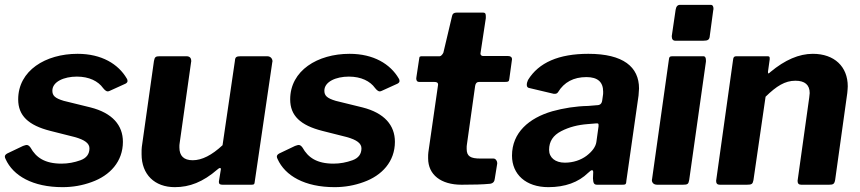

<svg xmlns="http://www.w3.org/2000/svg" viewBox="-21 -762 3549 792"><path d="M237 10C279 10 319 3 357 -11C433 -38 486 -96 486 -177C486 -245 443 -296 352 -319L242 -346C205 -357 195 -368 195 -388C195 -425 243 -446 296 -446C347 -446 384 -427 404 -399C411 -390 418 -385 423 -385C426 -385 429 -386 431 -387L497 -417C502 -420 505 -423 505 -428C505 -432 504 -435 502 -438C467 -498 398 -540 299 -540C167 -540 54 -471 54 -352C54 -285 96 -245 187 -222L286 -197C330 -185 348 -170 348 -150C348 -127 336 -110 311 -101C286 -92 260 -87 233 -87C164 -87 128 -112 105 -153C100 -160 95 -164 89 -164C87 -164 82 -163 74 -160L9 -129C2 -125 -1 -121 -1 -116C-1 -113 0 -110 2 -106C33 -37 114 10 237 10Z M700 10C761 10 816 -11 876 -63C880 -67 884 -69 887 -69C889 -69 890 -68 890 -65V-63L882 -14C882 -13 882 -11 882 -10C882 -3 887 0 897 0H1016C1027 0 1029 -2 1030 -14L1102 -504C1102 -506 1103 -508 1103 -509C1103 -519 1096 -530 1081 -530H973C954 -530 949 -527 948 -511L897 -163C853 -122 812 -101 774 -101C737 -101 719 -119 719 -154C719 -161 719 -167 720 -171L767 -504C767 -506 768 -508 768 -510C768 -521 763 -530 748 -530H638C621 -530 617 -527 614 -510L564 -156C563 -150 563 -140 563 -126C563 -42 617 10 700 10Z M1359 10C1401 10 1441 3 1479 -11C1555 -38 1608 -96 1608 -177C1608 -245 1565 -296 1474 -319L1364 -346C1327 -357 1317 -368 1317 -388C1317 -425 1365 -446 1418 -446C1469 -446 1506 -427 1526 -399C1533 -390 1540 -385 1545 -385C1548 -385 1551 -386 1553 -387L1619 -417C1624 -420 1627 -423 1627 -428C1627 -432 1626 -435 1624 -438C1589 -498 1520 -540 1421 -540C1289 -540 1176 -471 1176 -352C1176 -285 1218 -245 1309 -222L1408 -197C1452 -185 1470 -170 1470 -150C1470 -127 1458 -110 1433 -101C1408 -92 1382 -87 1355 -87C1286 -87 1250 -112 1227 -153C1222 -160 1217 -164 1211 -164C1209 -164 1204 -163 1196 -160L1131 -129C1124 -125 1121 -121 1121 -116C1121 -113 1122 -110 1124 -106C1155 -37 1236 10 1359 10Z M1883 0C1932 0 1971 -1 2001 -4C2013 -6 2019 -13 2020 -25L2030 -87C2030 -88 2030 -89 2030 -90C2030 -97 2024 -108 2015 -108H1961C1920 -108 1904 -117 1904 -148C1904 -156 1904 -162 1905 -166L1939 -408C1941 -419 1946 -424 1955 -424H2061C2076 -424 2079 -426 2080 -437L2091 -517C2091 -518 2091 -519 2091 -519C2091 -526 2085 -531 2074 -531H1971C1966 -531 1961 -535 1961 -540V-542L1983 -687C1983 -689 1983 -692 1983 -694C1983 -704 1982 -710 1971 -710H1863C1852 -710 1846 -706 1844 -697L1808 -545C1805 -538 1798 -530 1793 -530H1724C1711 -530 1709 -530 1708 -519L1697 -446C1697 -443 1696 -441 1696 -439C1696 -429 1700 -424 1708 -424H1770C1781 -424 1786 -421 1786 -414V-412L1746 -134C1745 -128 1745 -120 1745 -109C1745 -41 1798 0 1883 0Z M2405 -49C2412 -56 2418 -60 2421 -60C2424 -60 2426 -57 2426 -52L2425 -26C2426 -7 2429 0 2442 0H2545C2560 0 2562 -1 2563 -18L2613 -368C2614 -381 2615 -391 2615 -397C2615 -486 2550 -540 2406 -540C2284 -540 2201 -504 2157 -432C2154 -425 2152 -419 2152 -412C2152 -405 2155 -400 2162 -399L2259 -376C2261 -375 2264 -375 2268 -375C2273 -375 2278 -377 2281 -382C2306 -423 2345 -444 2398 -444C2444 -444 2467 -424 2467 -384C2467 -377 2467 -371 2466 -368L2463 -347C2461 -334 2454 -328 2441 -328L2405 -325C2354 -324 2304 -316 2257 -303C2161 -275 2091 -215 2091 -120C2091 -43 2148 10 2241 10C2310 10 2365 -10 2405 -49ZM2439 -176C2436 -157 2423 -138 2398 -119C2375 -102 2344 -91 2309 -91C2269 -91 2244 -112 2244 -144C2244 -179 2261 -204 2294 -221C2327 -238 2363 -247 2402 -250L2438 -253C2440 -253 2441 -253 2442 -253C2446 -253 2448 -252 2448 -247V-241Z M2921 -719C2922 -722 2922 -724 2922 -727C2922 -733 2920 -742 2911 -742H2784C2774 -742 2768 -735 2766 -722L2750 -613C2750 -600 2755 -594 2765 -594H2880C2899 -594 2906 -598 2907 -615ZM2891 -508C2891 -510 2891 -512 2891 -513C2891 -524 2888 -530 2880 -530H2753C2742 -530 2739 -527 2738 -515L2669 -25C2669 -23 2668 -21 2668 -19C2668 -10 2674 0 2690 0H2796C2816 0 2819 -3 2822 -20Z M3060 0C3080 0 3084 -3 3087 -19L3137 -363C3182 -407 3217 -429 3260 -429C3299 -429 3319 -412 3319 -378C3319 -375 3318 -368 3317 -359L3269 -16C3269 -5 3274 0 3284 0H3399C3416 0 3421 -3 3424 -20L3474 -378C3475 -390 3476 -399 3476 -406C3476 -487 3421 -540 3332 -540C3275 -540 3217 -515 3157 -465C3153 -461 3150 -459 3149 -459C3148 -459 3147 -460 3147 -463V-467L3154 -517C3154 -519 3154 -520 3154 -522C3154 -527 3153 -530 3145 -530H3017C3008 -530 3004 -527 3003 -516L2933 -16C2933 -5 2938 0 2948 0Z"/></svg>

Font: Libre Franklin
Style: Bold Italic
Weight: 700
Italic angle: -8°
Designer: Pablo Impallari, Rodrigo Fuenzalida
Foundry: Impallari Type
Version: Version 1.002; ttfautohint (v1.5)